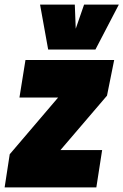

<svg xmlns="http://www.w3.org/2000/svg" viewBox="-39 -809 533 829"><path d="M-19 0 3 -143 212 -388H45L71 -550H454L423 -396L222 -161H402L377 0ZM474 -789 373 -595H169L134 -789H284L288 -685L324 -789Z"/></svg>

Font: Georama SemiCondensed Black
Style: Italic
Weight: 900
Width: 4
Italic angle: -9°
Designer: Jean-Baptiste Levee
Foundry: Production Type
Version: Version 1.000